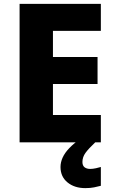

<svg xmlns="http://www.w3.org/2000/svg" viewBox="-20 -734 590 990"><path d="M81 0V-714H500V-575H253V-440H483V-301H253V-141H500V0ZM405 101Q405 120 416 128.5Q427 137 445 137Q458 137 474.5 133.5Q491 130 500 127V224Q485 228 465.5 232Q446 236 420 236Q364 236 328 206.5Q292 177 292 127Q292 103 303 78.5Q314 54 338 29Q362 4 401 -23L471 0Q437 32 421 54Q405 76 405 101Z"/></svg>

Font: Noto Sans Symbols ExtraBold
Style: Regular
Weight: 800
Version: Version 2.002